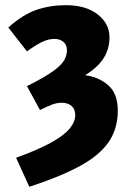

<svg xmlns="http://www.w3.org/2000/svg" viewBox="-20 -532 506 740"><path d="M93 188 42 76Q128 45 178 17Q228 -11 249 -37Q270 -63 270 -88Q270 -111 256 -123.5Q242 -136 218 -136Q200 -136 182 -129.5Q164 -123 134 -108L84 -200Q152 -234 185 -258Q218 -282 228 -301Q238 -320 238 -338Q238 -359 224.5 -370.5Q211 -382 190 -382Q166 -382 141.5 -370Q117 -358 84 -334L12 -426Q68 -476 120.5 -494Q173 -512 234 -512Q311 -512 356.5 -476.5Q402 -441 402 -388Q402 -345 380.5 -309.5Q359 -274 308 -242Q359 -236 396.5 -204Q434 -172 434 -106Q434 -35 398 16.5Q362 68 287 108.5Q212 149 93 188Z"/></svg>

Font: Source Sans 3 Black
Style: Regular
Weight: 900
Designer: Paul D. Hunt
Foundry: Adobe
Version: Version 3.046;hotconv 1.0.118;makeotfexe 2.5.65603